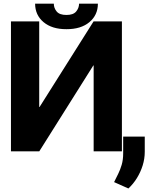

<svg xmlns="http://www.w3.org/2000/svg" viewBox="-20 -837 821 1062"><path d="M654.3 0H498V-474.8H496.1L197.3 0H40.6V-718.8H196.9V-245.1H198.8L497.7 -718.8H654.3ZM417.4 -816.8H521.5Q521.3 -753.4 474.4 -714.4Q427.5 -675.3 347.5 -675.6Q267.9 -675.3 221.1 -714.4Q174.3 -753.4 174.2 -816.8H277.7Q277.5 -792.7 293.5 -773.4Q309.5 -754.1 347.5 -754.3Q385 -754.1 401.1 -773.2Q417.2 -792.4 417.4 -816.8ZM780.7 -81.6V2.3Q780.8 40.7 769.1 78.2Q757.4 115.6 737.1 148.3Q716.8 181.1 690.2 205.5L611.1 170.3Q622.2 147.8 633.6 124.9Q645.1 102 653.2 74.3Q661.3 46.7 661.3 10.9V-81.6Z"/></svg>

Font: Inter Display V
Style: Regular
Weight: 400
Designer: Rasmus Andersson
Foundry: rsms
Version: Version 3.015;git-src